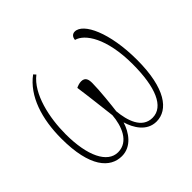

<svg xmlns="http://www.w3.org/2000/svg" viewBox="-136 -705 875 875"><g transform="rotate(-45 302.0 -267.0)"><path d="M192 10C254 10 291 -45 306 -94C320 -46 353 10 415 10C490 10 551 -68 551 -252C551 -426 496 -544 441 -544C426 -544 416 -533 415 -516C464 -504 523 -421 523 -252C523 -104 486 -15 414 -15C346 -15 324 -89 318 -153C322 -183 332 -275 332 -321C332 -343 328 -363 301 -363C289 -363 276 -358 268 -354C278 -284 285 -218 293 -153C288 -89 261 -15 192 -15C124 -15 81 -102 81 -242C81 -348 108 -474 179 -529L169 -540C88 -480 53 -369 53 -242C53 -58 117 10 192 10Z"/></g></svg>

Font: Noto Serif ExtraCondensed Thin
Style: Regular
Weight: 100
Width: 2
Designer: Monotype Design Team
Foundry: Monotype Imaging Inc.
Version: Version 2.013